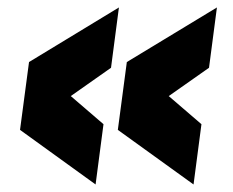

<svg xmlns="http://www.w3.org/2000/svg" viewBox="-20 -595 620 510"><path d="M295.9 -575.2 274.9 -415 168 -339.8 254.9 -265.1 233.9 -105 33.2 -250 57.1 -430.2ZM556.2 -575.2 535.2 -415 428.2 -339.8 515.1 -265.1 494.1 -105 293 -250 316.9 -430.2Z"/></svg>

Font: Cooper Hewitt
Style: Heavy Italic
Weight: 714
Designer: Village Type and Design LLC
Foundry: Cooper Hewitt Smithsonian Design Museum
Version: 1.000